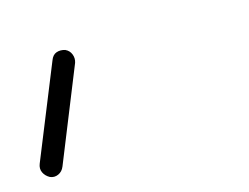

<svg xmlns="http://www.w3.org/2000/svg" viewBox="-143 -774 516 398"><g transform="rotate(-15 115.0 -575.0)"><path d="M-47 -467Q-51 -457 -60 -453Q-69 -449 -78 -453Q-87 -458 -91 -466.5Q-95 -475 -91 -485L-10 -685Q-6 -696 2.5 -699Q11 -702 21 -699Q30 -695 33.5 -686Q37 -677 34 -668Z"/></g></svg>

Font: Zen Kurenaido
Style: ARC
Weight: 400
Designer: Yoshimichi Ohira
Foundry: Positype
Version: Version 1.001